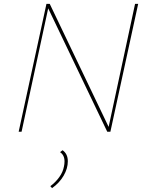

<svg xmlns="http://www.w3.org/2000/svg" viewBox="-20 -678 753 988"><path d="M691 -658 548 0H532L228 -635L91 0H76L219 -658H236L539 -25L675 -658ZM239 280Q266 260 285 233.5Q304 207 309 179Q312 166 312 153Q312 120 289 105L302 95Q329 114 329 152Q329 189 307.5 226Q286 263 248 290Z"/></svg>

Font: Ysabeau Thin
Style: Italic
Weight: 200
Italic angle: -12°
Designer: Christian Thalmann (Catharsis Fonts)
Version: Version 0.003